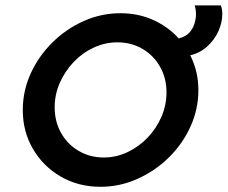

<svg xmlns="http://www.w3.org/2000/svg" viewBox="-20 -687 852 719"><path d="M356.2 12.5Q273.6 12.5 207.6 -25.7Q141.7 -63.9 103.5 -129.2Q65.3 -194.4 65.3 -275Q65.3 -346.5 94.8 -411.5Q124.3 -476.4 175.7 -527.4Q227.1 -578.5 293.1 -608Q359 -637.5 431.2 -637.5Q497.9 -637.5 553.8 -612.2Q609.7 -586.8 649.3 -543.1Q675 -549.3 688.9 -564.6Q702.8 -579.9 708.3 -598.6Q713.9 -617.4 713.9 -633.3Q713.9 -651.4 709 -666.7H806.9Q812.5 -652.1 812.5 -634.7Q812.5 -603.5 798.3 -571.2Q784 -538.9 756.9 -513.9Q729.9 -488.9 692.4 -479.9Q722.9 -419.4 722.9 -350Q722.9 -278.5 693.4 -213.2Q663.9 -147.9 612.2 -97.2Q560.4 -46.5 494.4 -17Q428.5 12.5 356.2 12.5ZM368.8 -97.2Q414.6 -97.2 456.9 -117Q499.3 -136.8 532.3 -171.2Q565.3 -205.6 584.4 -249.3Q603.5 -293.1 603.5 -341Q603.5 -394.4 579.5 -436.8Q555.6 -479.2 513.9 -503.8Q472.2 -528.5 419.4 -528.5Q373.6 -528.5 330.9 -508.7Q288.2 -488.9 255.6 -454.5Q222.9 -420.1 203.8 -376.4Q184.7 -332.6 184.7 -285.4Q184.7 -231.9 208.7 -189.2Q232.6 -146.5 274.7 -121.9Q316.7 -97.2 368.8 -97.2Z"/></svg>

Font: Afacad SemiBold
Style: Italic
Weight: 600
Italic angle: -14°
Designer: Kristian Moeller
Foundry: Dicotype
Version: Version 1.000